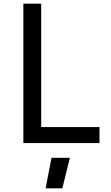

<svg xmlns="http://www.w3.org/2000/svg" viewBox="-20 -778 601 1044"><path d="M107 0ZM521 -87V0H107V-758H204V-87ZM260 80H360L319 246H228Z"/></svg>

Font: Biryani
Style: Regular
Weight: 400
Designer: Dan Reynolds and Mathieu Réguer
Foundry: Dan Reynolds and Mathieu Réguer
Version: Version 1.004; ttfautohint (v1.1) -l 5 -r 5 -G 72 -x 0 -D la